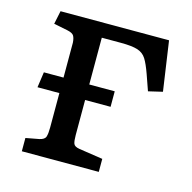

<svg xmlns="http://www.w3.org/2000/svg" viewBox="-81 -588 669 670"><g transform="rotate(15 253.0 -253.5)"><path d="M54 0V-48L102 -57Q121 -61 124.5 -72.5Q128 -84 128 -105V-230H49L57 -286H128V-412Q127 -428 122 -436.5Q117 -445 98 -449L48 -459L58 -507H450L476 -328L425 -316L405 -373Q393 -407 382 -424.5Q371 -442 350.5 -448.5Q330 -455 290 -455H221V-286H313V-230H221V-103Q221 -82 224.5 -72.5Q228 -63 246 -60L332 -47V0Z"/></g></svg>

Font: Text Regular
Style: Regular
Weight: 400
Designer: Latin by Veronika Burian and Jose Scaglione. Greek by Irene Vlachou. Cyrillic by Vera Evstafieva.
Foundry: TypeTogether
Version: Version 3.002